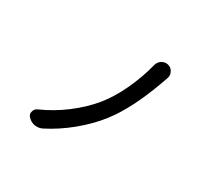

<svg xmlns="http://www.w3.org/2000/svg" viewBox="-148 -970 1296 1205"><g transform="rotate(30 500.0 -367.5)"><path d="M679.7 -695.3Q686.5 -720.7 708 -734.4Q723.6 -743.2 739.3 -743.2Q747.1 -743.2 754.9 -741.2Q779.3 -734.4 790 -711.9Q796.9 -699.2 796.9 -686.5Q796.9 -676.8 793 -666Q790 -658.2 785.6 -645Q781.2 -631.8 779.3 -627Q694.3 -390.6 592.8 -261.7Q534.2 -186.5 450.2 -117.2Q366.2 -47.9 273.4 -1Q254.9 7.8 235.4 7.8Q227.5 7.8 218.8 6.8Q190.4 1 170.9 -19.5Q158.2 -32.2 158.2 -47.9Q158.2 -52.7 160.2 -58.6Q165 -80.1 185.5 -88.9Q280.3 -130.9 362.8 -193.4Q445.3 -255.9 505.9 -329.1Q564.5 -401.4 609.4 -498Q654.3 -594.7 679.7 -695.3Z"/></g></svg>

Font: Gen Jyuu GothicX Medium
Style: Regular
Weight: 500
Designer: Ryoko NISHIZUKA (kana &amp; ideographs); Paul D. Hunt (Latin, Greek &amp; Cyrillic); Wenlong ZHANG (bopomofo); Sandoll C
Version: Version 1.058.20140828